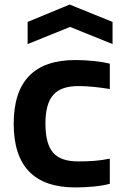

<svg xmlns="http://www.w3.org/2000/svg" viewBox="-20 -812 542 841"><path d="M101 -716 285 -792 473 -716V-619L287 -694L101 -619ZM310 9Q40 9 40 -270Q40 -549 310 -549Q348 -549 388.5 -545Q429 -541 461 -533V-422Q425 -428 390 -431.5Q355 -435 323 -435Q247 -435 213 -396Q179 -357 179 -271Q179 -183 212 -144Q245 -105 322 -105Q363 -105 394.5 -107.5Q426 -110 461 -117V-7Q432 1 391.5 5Q351 9 310 9Z"/></svg>

Font: Encode Sans Normal
Style: SemiBold
Weight: 600
Designer: Pablo Impallari, Andres Torresi
Foundry: Pablo Impallari, Andres Torresi
Version: Version 1.000; ttfautohint (v1.00) -l 8 -r 50 -G 200 -x 14 -